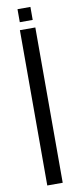

<svg xmlns="http://www.w3.org/2000/svg" viewBox="-100 -941 401 974"><g transform="rotate(-10 100.0 -453.5)"><path d="M60.5 0V-800H140V0ZM67 -840V-907H133.5V-840Z"/></g></svg>

Font: Big Shoulders Stencil Text
Style: Regular
Weight: 400
Designer: Patric King
Foundry: XO Type Co
Version: Version 1.000